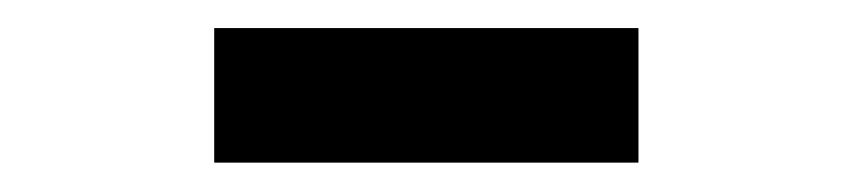

<svg xmlns="http://www.w3.org/2000/svg" viewBox="-20 -705 595 134"><path d="M129.5 -591.5V-685.4H425.6V-591.5Z"/></svg>

Font: Source Sans 3 VF
Style: Regular
Weight: 200
Designer: Paul D. Hunt
Foundry: Adobe
Version: Version 3.046;hotconv 1.0.118;makeotfexe 2.5.65603